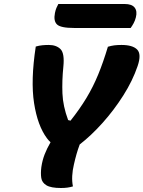

<svg xmlns="http://www.w3.org/2000/svg" viewBox="-20 -933 718 961"><path d="M345 0Q332 4 317.5 6Q303 8 285 8Q235 8 212.5 -5.5Q190 -19 186.5 -42.5Q183 -66 187 -97Q192 -131 203.5 -160.5Q215 -190 233 -221Q224 -229 215 -241Q168 -304 150.5 -417Q133 -530 159 -700Q176 -705 192 -706.5Q208 -708 224 -708Q262 -708 283 -687Q304 -666 297 -598Q290 -529 292.5 -465.5Q295 -402 321 -332L333 -329Q379 -387 412.5 -442.5Q446 -498 471.5 -560Q497 -622 520 -699Q537 -704 552 -706Q567 -708 588 -708Q644 -708 666.5 -685Q689 -662 669 -603Q644 -529 597 -455Q550 -381 493 -317.5Q436 -254 379 -210Q370 -186 363 -161.5Q356 -137 350 -110Q343 -81 341.5 -53Q340 -25 345 0ZM272 -913H604Q640 -913 654 -895Q668 -877 660 -846Q656 -830 649 -817Q642 -804 634 -793H351Q284 -793 265.5 -810.5Q247 -828 255 -868Q258 -883 262.5 -893.5Q267 -904 272 -913Z"/></svg>

Font: Recursive Sn Csl St XBd
Style: Italic
Weight: 800
Italic angle: -15°
Version: Version 1.079;hotconv 1.0.112;makeotfexe 2.5.65598; ttfautoh